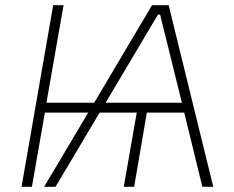

<svg xmlns="http://www.w3.org/2000/svg" viewBox="-20 -720 901 740"><path d="M103 0 153 -286H320L150 0H194L364 -286H507L457 0H497L546 -286H690L760 0H802L630 -700H566L343 -324H159L225 -700H185L63 0ZM387 -324 589 -664H597L681 -324Z"/></svg>

Font: Fixel Display 20240404 ExLight
Style: Italic
Weight: 200
Italic angle: -10°
Designer: AlfaBravo + MacPaw
Foundry: Kyrylo Tkachov, Marchela Mozhyna, Serhii Makarenko, Maria Weinstein, Zakhar Kryvoshyya
Version: Version 1.211;Glyphs 3.2 (3225)